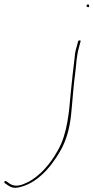

<svg xmlns="http://www.w3.org/2000/svg" viewBox="-22 -714 444 913"><path d="M3 147C-5 149 -1 154 1 157L17 168C31 178 45 181 62 178C148 163 217 87 264 5C293 -45 309 -102 316 -168C323 -234 327 -306 336 -369C342 -415 341 -446 355 -494L361 -517L362 -518C362 -519 360 -522 359 -522C353 -522 351 -522 349 -516L343 -493C338 -477 334 -460 333 -441C327 -388 319 -326 314 -269C307 -188 299 -77 253 1C220 62 169 123 109 153C84 165 53 178 25 160L5 146C5 146 4 147 3 147ZM389 -688C388 -685 392 -680 397 -680C401 -680 401 -680 402 -684C403 -687 400 -694 396 -694C395 -693 389 -689 389 -688Z"/></svg>

Font: Stray Cat
Style: HlCnObl
Weight: 100
Version: Version 1.0